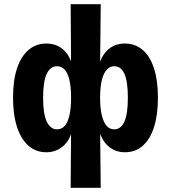

<svg xmlns="http://www.w3.org/2000/svg" viewBox="-20 -713 814 913"><path d="M316 180 318 -94H323Q312 -45 279 -17Q246 11 200 11Q151 11 115.5 -20Q80 -51 61 -109Q42 -167 42 -248Q42 -331 61 -388Q80 -445 115.5 -475.5Q151 -506 201 -506Q246 -506 278.5 -479Q311 -452 323 -403H318L316 -693H459L456 -403H451Q464 -452 496 -479Q528 -506 573 -506Q623 -506 658.5 -475.5Q694 -445 712.5 -387.5Q731 -330 731 -248Q731 -167 712.5 -109Q694 -51 659 -20Q624 11 574 11Q528 11 496 -17Q464 -45 451 -94H456L459 180ZM251 -98Q273 -98 287.5 -114Q302 -130 310 -164Q318 -198 318 -248Q318 -300 310 -333Q302 -366 287.5 -382Q273 -398 251 -398Q219 -398 202 -361.5Q185 -325 185 -248Q185 -171 202.5 -134.5Q220 -98 251 -98ZM523 -98Q555 -98 571.5 -134.5Q588 -171 588 -248Q588 -325 572 -361.5Q556 -398 523 -398Q503 -398 488 -382Q473 -366 464.5 -333Q456 -300 456 -248Q456 -197 464.5 -163.5Q473 -130 487.5 -114Q502 -98 523 -98Z"/></svg>

Font: Nunito Sans 10pt Condensed ExtraBold
Style: Regular
Weight: 800
Width: 3
Designer: Vernon Adams
Foundry: Vernon Adams
Version: Version 3.101;gftools[0.9.27]